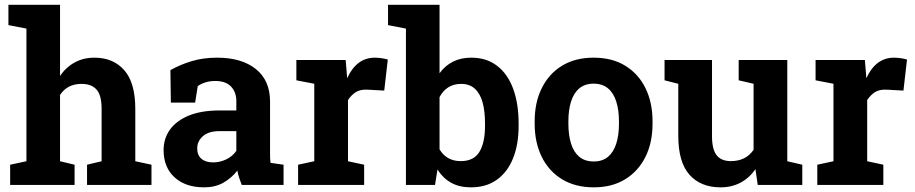

<svg xmlns="http://www.w3.org/2000/svg" viewBox="-20 -782 3868 812"><path d="M295.4 -85.4V0H22.9V-85.4L91.8 -100.1V-661.1L15.6 -675.8V-761.7H233.9V-460.9Q258.8 -497.6 295.7 -517.8Q332.5 -538.1 379.4 -538.1Q459 -538.1 505.6 -485.1Q552.2 -432.1 552.2 -321.3V-100.1L620.6 -85.4V0H348.1V-85.4L409.7 -100.1V-322.3Q409.7 -379.4 388.2 -403.3Q366.7 -427.2 325.2 -427.2Q264.2 -427.2 233.9 -380.4V-100.1Z M843.3 10.3Q764.6 10.3 718.3 -32Q671.9 -74.2 671.9 -147Q671.9 -196.8 699.2 -234.4Q726.6 -272 779.3 -293.5Q832 -314.9 909.7 -314.9H979.5V-354Q979.5 -392.1 957.3 -415.8Q935.1 -439.5 890.6 -439.5Q867.7 -439.5 849.4 -433.8Q831.1 -428.2 816.4 -418L805.2 -348.1H702.6L700.7 -485.4Q742.2 -508.8 790.5 -523.4Q838.9 -538.1 898.4 -538.1Q1002 -538.1 1062 -490Q1122.1 -441.9 1122.1 -352.5V-134.8Q1122.1 -124 1122.3 -113.5Q1122.6 -103 1124 -93.3L1179.2 -85.4V0H1002.4Q997.1 -13.7 991.7 -29.3Q986.3 -44.9 983.9 -60.5Q958.5 -28.3 924.1 -9Q889.6 10.3 843.3 10.3ZM881.3 -95.2Q911.1 -95.2 938 -108.6Q964.8 -122.1 979.5 -144V-227.5H909.2Q862.3 -227.5 838.1 -206.1Q814 -184.6 814 -154.3Q814 -126 831.8 -110.6Q849.6 -95.2 881.3 -95.2Z M1520 -85.4V0H1240.7V-85.4L1309.1 -100.1V-427.7L1233.4 -442.4V-528.3H1441.9L1447.3 -462.9L1448.2 -451.2Q1487.8 -538.1 1565.4 -538.1Q1578.1 -538.1 1593.3 -535.9Q1608.4 -533.7 1620.1 -530.3L1605 -398.9L1534.2 -402.8Q1503.9 -404.3 1485.1 -392.6Q1466.3 -380.9 1451.7 -358.9V-100.1Z M1971.7 10.3Q1922.9 10.3 1888.2 -9Q1853.5 -28.3 1830.1 -64.9L1819.8 0H1696.8V-661.1L1621.1 -675.8V-761.7H1838.9V-472.2Q1861.8 -503.9 1895.3 -521Q1928.7 -538.1 1973.1 -538.1Q2037.6 -538.1 2082 -503.9Q2127 -469.7 2150.1 -407Q2173.3 -344.2 2173.3 -259.8V-249.5Q2173.3 -170.9 2149.9 -112.8Q2126.5 -54.2 2081.5 -22Q2036.6 10.3 1971.7 10.3ZM1928.7 -100.6Q1983.4 -100.6 2007.3 -139.4Q2031.2 -178.2 2031.2 -249.5V-259.8Q2031.2 -312 2021 -349.1Q2010.3 -386.7 1988 -407Q1965.8 -427.2 1930.2 -427.2Q1897.9 -427.2 1875 -412.1Q1852.1 -397 1838.9 -371.1V-150.4Q1868.7 -100.6 1928.7 -100.6Z M2491.2 10.3Q2413.1 10.3 2356.9 -23.9Q2300.8 -58.1 2271 -118.9Q2241.2 -179.7 2241.2 -258.8V-269Q2241.2 -348.6 2271 -408.7Q2300.8 -469.7 2356.7 -503.9Q2412.6 -538.1 2490.2 -538.1Q2569.3 -538.1 2624.5 -503.9Q2680.2 -469.7 2710 -408.9Q2739.7 -348.1 2739.7 -269V-258.8Q2739.7 -179.2 2710 -119.1Q2680.2 -58.6 2624.5 -24.2Q2568.8 10.3 2491.2 10.3ZM2491.2 -99.1Q2527.8 -99.1 2551.8 -119.1Q2575.2 -139.2 2586.4 -175Q2597.7 -210.9 2597.7 -258.8V-269Q2597.7 -315.4 2586.4 -352.1Q2575.2 -388.2 2551.5 -408.2Q2527.8 -428.2 2490.2 -428.2Q2454.1 -428.2 2429.7 -408.2Q2405.8 -387.7 2394.8 -351.8Q2383.8 -315.9 2383.8 -269V-258.8Q2383.8 -211.4 2395 -174.8Q2406.2 -138.7 2429.9 -118.9Q2453.6 -99.1 2491.2 -99.1Z M3027.3 10.3Q2943.8 10.3 2896.2 -42.7Q2848.6 -95.7 2848.6 -207.5V-427.7L2790.5 -442.4V-528.3H2991.2V-206.5Q2991.2 -149.9 3011 -125.2Q3030.8 -100.6 3070.8 -100.6Q3134.3 -100.6 3167 -148.4V-427.7L3104 -442.4V-528.3H3309.6V-100.1L3373 -85.4V0H3184.6L3174.8 -66.9Q3149.9 -29.8 3112.3 -9.8Q3074.7 10.3 3027.3 10.3Z M3715.8 -85.4V0H3436.5V-85.4L3504.9 -100.1V-427.7L3429.2 -442.4V-528.3H3637.7L3643.1 -462.9L3644 -451.2Q3683.6 -538.1 3761.2 -538.1Q3773.9 -538.1 3789.1 -535.9Q3804.2 -533.7 3815.9 -530.3L3800.8 -398.9L3730 -402.8Q3699.7 -404.3 3680.9 -392.6Q3662.1 -380.9 3647.5 -358.9V-100.1Z"/></svg>

Font: Hanuman
Style: Bold
Weight: 700
Designer: Danh Hong
Version: Version 8.002; ttfautohint (v1.8.3)